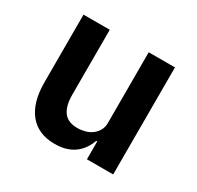

<svg xmlns="http://www.w3.org/2000/svg" viewBox="-121 -661 831 811"><g transform="rotate(30 294.0 -255.0)"><path d="M386 -87H381Q374 -67 362.5 -49.5Q351 -32 333.5 -18Q316 -4 291.5 4Q267 12 235 12Q154 12 111 -41Q68 -94 68 -192V-522H196V-205Q196 -151 217 -122.5Q238 -94 284 -94Q303 -94 321.5 -99Q340 -104 354 -114.5Q368 -125 377 -140.5Q386 -156 386 -177V-522H514V0H386Z"/></g></svg>

Font: IBM Plex Sans Thai Looped SemiBold
Style: Regular
Weight: 600
Designer: Mike Abbink, Paul van der Laan, Pieter van Rosmalen, Ben Mitchell, Mark Frömberg
Foundry: Bold Monday
Version: Version 1.1